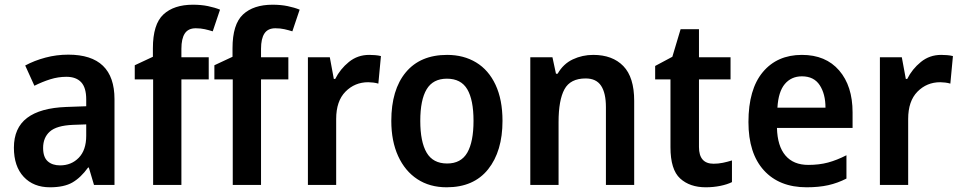

<svg xmlns="http://www.w3.org/2000/svg" viewBox="-20 -836 4082 815"><path d="M270 -604Q466 -604 466 -415V-51H379L357 -125H354Q323 -82 287.5 -61.5Q252 -41 192 -41Q122 -41 80.5 -85.5Q39 -130 39 -209Q39 -293 95 -335.5Q151 -378 262 -382L346 -385V-414Q346 -464 324.5 -487Q303 -510 262 -510Q227 -510 193.5 -499.5Q160 -489 126 -472L87 -558Q126 -579 173 -591.5Q220 -604 270 -604ZM289 -306Q220 -303 191.5 -277.5Q163 -252 163 -208Q163 -169 182.5 -151.5Q202 -134 235 -134Q283 -134 314.5 -166.5Q346 -199 346 -260V-308Z M866 -499H750V-51H630V-499H552V-559L629 -595V-631Q629 -733 673.5 -774.5Q718 -816 799 -816Q834 -816 863 -810Q892 -804 914 -795L883 -703Q867 -708 849.5 -712Q832 -716 811 -716Q779 -716 764.5 -694Q750 -672 750 -629V-593H866Z M1204 -499H1088V-51H968V-499H890V-559L967 -595V-631Q967 -733 1011.5 -774.5Q1056 -816 1137 -816Q1172 -816 1201 -810Q1230 -804 1252 -795L1221 -703Q1205 -708 1187.5 -712Q1170 -716 1149 -716Q1117 -716 1102.5 -694Q1088 -672 1088 -629V-593H1204Z M1547 -603Q1558 -603 1571.5 -602Q1585 -601 1597 -598L1586 -481Q1577 -484 1564.5 -485.5Q1552 -487 1543 -487Q1486 -487 1446.5 -447Q1407 -407 1407 -331V-51H1287V-593H1380L1397 -501H1403Q1424 -543 1461 -573Q1498 -603 1547 -603Z M2113 -323Q2113 -194 2052 -117.5Q1991 -41 1876 -41Q1804 -41 1751.5 -75.5Q1699 -110 1670 -173.5Q1641 -237 1641 -323Q1641 -455 1702.5 -529Q1764 -603 1878 -603Q1948 -603 2001 -571Q2054 -539 2083.5 -476Q2113 -413 2113 -323ZM1764 -323Q1764 -234 1791 -188Q1818 -142 1878 -142Q1937 -142 1963.5 -188Q1990 -234 1990 -323Q1990 -412 1963.5 -457Q1937 -502 1877 -502Q1818 -502 1791 -457Q1764 -412 1764 -323Z M2498 -603Q2580 -603 2626 -555.5Q2672 -508 2672 -408V-51H2552V-381Q2552 -441 2531.5 -472Q2511 -503 2466 -503Q2401 -503 2376 -457Q2351 -411 2351 -318V-51H2231V-593H2325L2340 -523H2347Q2371 -565 2411.5 -584Q2452 -603 2498 -603Z M3009 -141Q3029 -141 3048.5 -145Q3068 -149 3087 -155V-63Q3067 -53 3037.5 -47Q3008 -41 2976 -41Q2908 -41 2867 -78.5Q2826 -116 2826 -211V-499H2761V-556L2834 -595L2869 -712H2947V-593H3081V-499H2947V-212Q2947 -141 3009 -141Z M3384 -603Q3485 -603 3542 -537Q3599 -471 3599 -359V-293H3278Q3280 -216 3314 -176Q3348 -136 3411 -136Q3457 -136 3494.5 -146Q3532 -156 3573 -177V-78Q3536 -59 3496 -50Q3456 -41 3404 -41Q3288 -41 3222.5 -113Q3157 -185 3157 -318Q3157 -457 3218 -530Q3279 -603 3384 -603ZM3384 -512Q3339 -512 3311.5 -479.5Q3284 -447 3280 -379H3484Q3484 -437 3459.5 -474.5Q3435 -512 3384 -512Z M3975 -603Q3986 -603 3999.5 -602Q4013 -601 4025 -598L4014 -481Q4005 -484 3992.5 -485.5Q3980 -487 3971 -487Q3914 -487 3874.5 -447Q3835 -407 3835 -331V-51H3715V-593H3808L3825 -501H3831Q3852 -543 3889 -573Q3926 -603 3975 -603Z"/></svg>

Font: Noto Sans Tamil UI SemiCondensed SemiBold
Style: Regular
Weight: 600
Width: 4
Designer: Jelle Bosma - Monotype Design Team
Foundry: Monotype Imaging Inc.
Version: Version 2.004; ttfautohint (v1.8.4.7-5d5b)